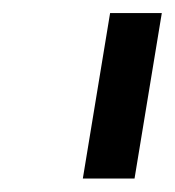

<svg xmlns="http://www.w3.org/2000/svg" viewBox="-20 -747 264 290"><path d="M146.3 -727.3 105.1 -477.3H183.2L224.4 -727.3Z"/></svg>

Font: Riot Sans 2.0
Style: Italic
Weight: 400
Italic angle: -9.39999°
Designer: Rasmus Andersson
Foundry: rsms
Version: Version 3.006;hotconv 1.0.109;makeotfexe 2.5.65596